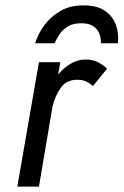

<svg xmlns="http://www.w3.org/2000/svg" viewBox="-20 -690 457 710"><path d="M110 -530H182Q189 -546 200 -563Q211 -580 230.5 -592Q250 -604 280 -604Q310 -604 326 -592.5Q342 -581 348 -564Q354 -547 353 -530H416Q420 -566 408.5 -598Q397 -630 368 -650Q339 -670 291 -670Q242 -671 205.5 -650.5Q169 -630 145 -598Q121 -566 110 -530ZM324 -372 376 -436Q358 -453 339 -461.5Q320 -470 296 -470Q268 -470 241.5 -454.5Q215 -439 195 -414L203 -460H124L44 0H124L174 -295Q183 -334 204.5 -365Q226 -396 268 -395Q285 -395 298 -389Q311 -383 324 -372Z"/></svg>

Font: Jost* 400 Book Italic
Style: Italic
Weight: 400
Italic angle: -10°
Version: Version 3.200; ttfautohint (v0.97) -l 8 -r 50 -G 200 -x 14 -